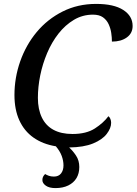

<svg xmlns="http://www.w3.org/2000/svg" viewBox="-20 -745 699 983"><path d="M264 218Q232 218 214.5 205.5Q197 193 197 177Q197 167 200.5 160Q204 153 211 146Q219 151 230 155Q241 159 256 159Q280 159 292.5 143Q305 127 305 102Q305 78 296 53.5Q287 29 266 4Q199 -7 151.5 -40.5Q104 -74 79 -129Q54 -184 54 -258Q54 -347 83.5 -431Q113 -515 168 -581Q223 -647 300.5 -686Q378 -725 472 -725Q563 -725 611 -694Q659 -663 659 -612Q659 -575 629.5 -553.5Q600 -532 553 -532Q553 -553 549.5 -576.5Q546 -600 536 -621.5Q526 -643 507 -656.5Q488 -670 456 -670Q403 -670 358.5 -643.5Q314 -617 279.5 -573Q245 -529 221.5 -473.5Q198 -418 186 -359Q174 -300 174 -244Q174 -186 194 -144Q214 -102 253.5 -80.5Q293 -59 351 -59Q422 -59 466 -87.5Q510 -116 535 -150Q541 -146 545 -136.5Q549 -127 549 -116Q549 -89 526.5 -59.5Q504 -30 456.5 -10.5Q409 9 334 10Q353 27 369.5 52Q386 77 386 110Q386 143 371.5 167Q357 191 329.5 204.5Q302 218 264 218Z"/></svg>

Font: ET Text
Style: Italic
Weight: 470
Italic angle: -12°
Designer: Monotype Design Team
Foundry: Monotype Imaging Inc.
Version: Version 2.009